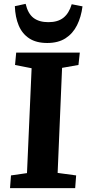

<svg xmlns="http://www.w3.org/2000/svg" viewBox="-20 -976 448 996"><path d="M144 -622 58 -639 64 -703H394L387 -639L302 -624L279 -79L375 -66L370 0H32L37 -66L120 -78ZM113 -956Q125 -905 154 -883Q183 -861 231 -861Q280 -861 309 -884Q338 -907 352 -954L408 -943Q401 -888 379.5 -845Q358 -802 320 -777.5Q282 -753 225 -753Q168 -753 131.5 -777Q95 -801 77 -844Q59 -887 57 -944Z"/></svg>

Font: Literata 18pt
Style: Bold Italic
Weight: 700
Italic angle: -2°
Designer: Latin by Veronika Burian and Jose Scaglione. Greek by Irene Vlachou. Cyrillic by Vera Evstafieva
Foundry: TypeTogether
Version: Version 3.103;gftools[0.9.29]